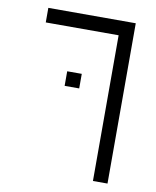

<svg xmlns="http://www.w3.org/2000/svg" viewBox="-79 -623 658 811"><g transform="rotate(10 250.0 -218.0)"><path d="M250 -250V-312.5H187.5V-250ZM375 -500Q375 -500 375 125H437.5V-562.5H62.5V-500Z"/></g></svg>

Font: BFUnifontExMono
Style: Regular
Weight: 500
Version: Version 15.0.06